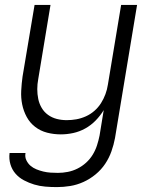

<svg xmlns="http://www.w3.org/2000/svg" viewBox="-20 -540 640 783"><path d="M212 223Q188 223 164.5 221Q141 219 119.5 212.5Q98 206 78 195.5Q58 185 43.5 168.5Q29 152 22.5 130Q16 108 19 84H84Q81 100 87.5 113.5Q94 127 104.5 136Q115 145 128.5 150.5Q142 156 156.5 159.5Q171 163 186 164Q201 165 216 165Q236 165 256.5 161Q277 157 296 147.5Q315 138 331 123.5Q347 109 358 91Q369 73 375.5 53Q382 33 386 13L403 -91Q389 -68 370 -48.5Q351 -29 327.5 -16Q304 -3 278.5 2.5Q253 8 228 8Q199 8 172 1Q145 -6 123.5 -22.5Q102 -39 89 -63Q76 -87 70.5 -114Q65 -141 66.5 -170Q68 -199 72 -228L121 -520H186L136 -218Q132 -197 132 -176.5Q132 -156 136 -136.5Q140 -117 150 -100Q160 -83 176 -71.5Q192 -60 211.5 -55Q231 -50 252 -50Q272 -50 291.5 -53.5Q311 -57 330 -65.5Q349 -74 365 -88Q381 -102 392 -119.5Q403 -137 410 -156Q417 -175 420 -195L474 -520H539L449 23Q444 50 434.5 77Q425 104 409 128Q393 152 370 171Q347 190 320.5 202Q294 214 266.5 218.5Q239 223 212 223Z"/></svg>

Font: Iosevka Light Extended
Style: Italic
Weight: 300
Width: 7
Italic angle: -9°
Monospace: yes
Designer: Belleve Invis
Foundry: Belleve Invis
Version: Version 32.5.0; ttfautohint (v1.8.4)